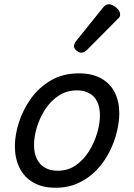

<svg xmlns="http://www.w3.org/2000/svg" viewBox="-20 -864 629 903"><path d="M241 19Q179 19 136 -6Q93 -31 71.5 -75.5Q50 -120 50 -176Q50 -229 69 -288.5Q88 -348 125.5 -400.5Q163 -453 219.5 -486Q276 -519 351 -519Q413 -519 455.5 -495.5Q498 -472 519.5 -429.5Q541 -387 541 -331Q541 -291 529.5 -243.5Q518 -196 494.5 -149.5Q471 -103 435 -65Q399 -27 350.5 -4Q302 19 241 19ZM251 -61Q300 -61 337 -87Q374 -113 399 -153.5Q424 -194 437 -238.5Q450 -283 450 -321Q450 -360 437 -386Q424 -412 400 -425.5Q376 -439 343 -439Q293 -439 255 -413.5Q217 -388 191.5 -348Q166 -308 153 -264Q140 -220 140 -183Q140 -144 153.5 -116.5Q167 -89 192 -75Q217 -61 251 -61ZM362 -616Q353 -616 340.5 -625.5Q328 -635 328 -646Q328 -653 330.5 -659Q333 -665 338 -671L461 -824Q470 -836 477 -840Q484 -844 492 -844Q502 -844 514.5 -837Q527 -830 536 -819Q545 -808 545 -796Q545 -788 541.5 -783Q538 -778 532 -773L391 -631Q376 -616 362 -616Z"/></svg>

Font: Playwrite AU TAS
Style: Regular
Weight: 400
Designer: Veronika Burian, José Scaglione
Foundry: TypeTogether
Version: Version 1.002